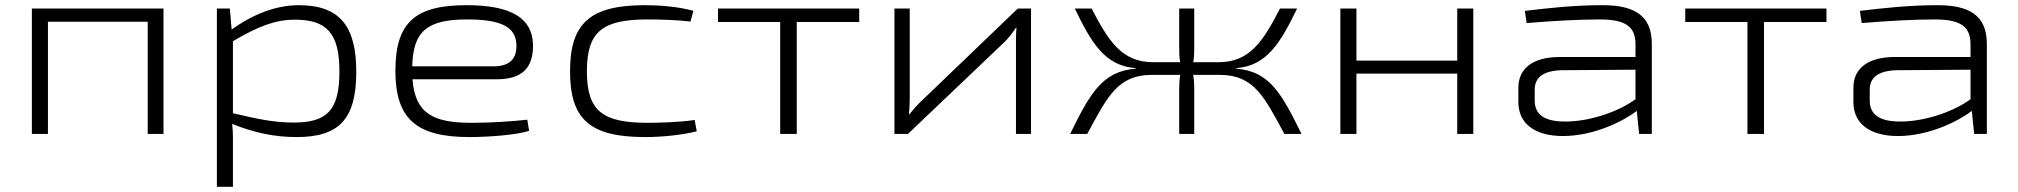

<svg xmlns="http://www.w3.org/2000/svg" viewBox="-20 -517 7787 741"><path d="M611 -484H103V0H165V-433H550V0H611Z M1133 -497C1045 -497 956 -462 874 -403L867 -484H817V204H879V57C879 22 880 -5 876 -39C959 -5 1040 12 1124 12C1287 12 1355 -55 1355 -240C1355 -414 1293 -497 1133 -497ZM1113 -44C1037 -44 973 -58 879 -80V-358C976 -415 1042 -441 1118 -441C1241 -441 1290 -389 1290 -241C1290 -89 1240 -44 1113 -44Z M1800 -43C1651 -43 1582 -79 1572 -211H1897C1999 -211 2039 -259 2037 -346C2034 -446 1955 -497 1781 -497C1585 -497 1506 -433 1506 -244C1506 -58 1587 12 1792 12C1862 12 1974 4 2022 -12L2015 -55C1960 -49 1878 -43 1800 -43ZM1784 -442C1913 -442 1971 -413 1973 -345C1975 -297 1954 -261 1885 -261H1571C1574 -398 1630 -442 1784 -442Z M2470 -497C2259 -497 2180 -429 2180 -242C2180 -55 2258 12 2470 12C2537 12 2610 4 2669 -10L2661 -54C2602 -45 2517 -43 2480 -43C2307 -43 2245 -87 2245 -242C2245 -397 2307 -442 2480 -442C2523 -442 2596 -440 2645 -434L2656 -475C2598 -492 2520 -497 2470 -497Z M3296 -432V-484H2751V-432H2991V0H3055V-432Z M3959 0V-484H3908L3537 -128C3522 -114 3503 -93 3490 -76H3488C3490 -98 3491 -117 3491 -138V-484H3432V0H3484L3859 -357C3873 -371 3889 -392 3901 -410H3903C3901 -388 3901 -368 3901 -348V0Z M4751 -254C4871 -263 4923 -355 4986 -484H4920C4858 -365 4807 -277 4684 -277H4585C4589 -296 4589 -314 4589 -334V-484H4531V-334C4531 -314 4531 -296 4535 -277H4429C4307 -277 4255 -365 4193 -484H4128C4191 -355 4242 -263 4363 -254V-252C4233 -242 4186 -154 4110 0H4176C4255 -146 4294 -227 4424 -228H4535C4532 -210 4531 -193 4531 -176V0H4589V-176C4589 -193 4588 -210 4585 -228H4689C4819 -227 4858 -146 4937 0H5003C4927 -154 4881 -242 4751 -252Z M5666 -484H5604V-283H5215V-484H5153V0H5215V-233H5604V0H5666Z M6165 -497C6050 -497 5950 -485 5865 -475L5872 -428C5966 -436 6073 -442 6155 -442C6261 -442 6291 -409 6292 -348V-297H5999C5898 -297 5840 -254 5840 -179V-123C5840 -38 5906 8 6012 8C6131 8 6245 -49 6297 -89L6306 0H6355V-348C6355 -459 6285 -497 6165 -497ZM6020 -48C5942 -48 5903 -74 5903 -129V-171C5903 -218 5936 -244 6007 -246L6292 -248V-134C6218 -80 6103 -47 6020 -48Z M7029 -432V-484H6484V-432H6724V0H6788V-432Z M7458 -497C7343 -497 7243 -485 7158 -475L7165 -428C7259 -436 7366 -442 7448 -442C7554 -442 7584 -409 7585 -348V-297H7292C7191 -297 7133 -254 7133 -179V-123C7133 -38 7199 8 7305 8C7424 8 7538 -49 7590 -89L7599 0H7648V-348C7648 -459 7578 -497 7458 -497ZM7313 -48C7235 -48 7196 -74 7196 -129V-171C7196 -218 7229 -244 7300 -246L7585 -248V-134C7511 -80 7396 -47 7313 -48Z"/></svg>

Font: Exo 2 Light Expanded
Style: Regular
Weight: 300
Width: 7
Designer: Natanael Gama
Version: Version 1.001;PS 001.001;hotconv 1.0.70;makeotf.lib2.5.58329